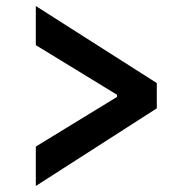

<svg xmlns="http://www.w3.org/2000/svg" viewBox="-20 -613 640 638"><path d="M99 -126 369 -291V-298L99 -463V-593L501 -337V-253L99 5Z"/></svg>

Font: IBMPlexSans-SemiBold
Style: Regular
Weight: 600
Designer: Mike Abbink, Paul van der Laan, Pieter van Rosmalen
Foundry: Bold Monday
Version: Version 3.1